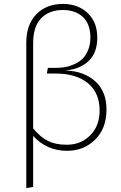

<svg xmlns="http://www.w3.org/2000/svg" viewBox="-20 -759 619 979"><path d="M312 -399Q405 -398 464.5 -345.5Q524 -293 523 -198Q522 -102 464 -46Q406 10 323 10Q218 10 149 -66V194L114 200V-541Q114 -634 165.5 -686.5Q217 -739 301 -739Q377 -739 426 -693.5Q475 -648 476 -570Q477 -493 434 -450Q391 -407 312 -399ZM321 -21Q393 -21 441 -70Q489 -119 488 -198Q487 -287 427.5 -335.5Q368 -384 264 -384H219L224 -413H266Q289 -413 310.5 -416.5Q332 -420 356.5 -430.5Q381 -441 399 -457.5Q417 -474 429 -503Q441 -532 441 -569Q440 -638 402 -673Q364 -708 301 -708Q231 -708 190 -666Q149 -624 149 -539V-104Q188 -58 226 -39.5Q264 -21 321 -21Z"/></svg>

Font: Fira Sans UltraLight
Style: Regular
Weight: 200
Designer: Carrois Corporate & Edenspiekermann AG
Foundry: Carrois Corporate GbR & Edenspiekermann AG
Version: Version 4.106;PS 004.106;hotconv 1.0.70;makeotf.lib2.5.58329